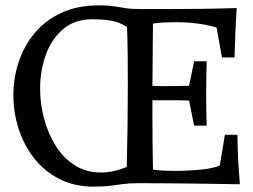

<svg xmlns="http://www.w3.org/2000/svg" viewBox="-20 -689 947 718"><path d="M753 -460Q752 -432 751.5 -399.5Q751 -367 751 -335Q751 -303 751.5 -273Q752 -243 753 -219H706L687 -313Q666 -314 647 -314Q628 -314 609 -314H550Q550 -298 550 -283Q550 -268 550 -253Q550 -203 550.5 -154Q551 -105 552 -55Q580 -50 635 -50Q681 -50 729 -54.5Q777 -59 802 -70L821 -185H868Q868 -142 870.5 -95.5Q873 -49 877 0Q852 0 807.5 -1Q763 -2 709 -2.5Q655 -3 599.5 -3.5Q544 -4 496 -4Q463 -4 438.5 -0.5Q414 3 389.5 6Q365 9 331 9Q258 9 201.5 -20Q145 -49 107 -98Q69 -147 49.5 -208Q30 -269 30 -333Q30 -396 49.5 -456Q69 -516 108.5 -564Q148 -612 208.5 -640.5Q269 -669 350 -669Q383 -669 405.5 -665.5Q428 -662 450.5 -658.5Q473 -655 506 -655H601Q675 -655 741 -656Q807 -657 865 -659Q862 -613 860 -562Q858 -511 857 -474H810L790 -586Q753 -597 714.5 -601.5Q676 -606 637 -606Q615 -606 594 -605Q573 -604 552 -601Q551 -540 551 -482Q551 -424 550 -368Q566 -367 580.5 -367Q595 -367 609 -367Q628 -367 647 -367.5Q666 -368 687 -368L706 -460ZM357 -44Q406 -44 454 -65Q456 -139 457 -217.5Q458 -296 458 -372Q458 -431 457.5 -486Q457 -541 455 -588Q426 -607 394 -612Q362 -617 325 -617Q259 -617 215.5 -579.5Q172 -542 151 -483Q130 -424 130 -357Q130 -300 145 -244.5Q160 -189 188.5 -143.5Q217 -98 259.5 -71Q302 -44 357 -44Z"/></svg>

Font: Ruwudu
Style: Regular
Weight: 400
Designer: Becca Hirsbrunner Spalinger
Foundry: SIL International
Version: Version 3.000